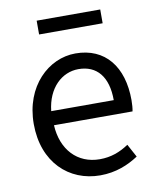

<svg xmlns="http://www.w3.org/2000/svg" viewBox="-84 -802 722 880"><g transform="rotate(-10 277.0 -361.5)"><path d="M311.7 13.4C385 13.4 442.9 -11.4 490.3 -42.5L457.5 -103.1C417.1 -76.1 374.9 -59.8 322.3 -59.8C218.6 -59.8 148.1 -134.5 141.9 -249.7H507.6C510.4 -263.7 511.9 -282.5 511.9 -301.7C511.9 -457.3 433.7 -556.8 295.4 -556.8C170.6 -556.8 51.6 -447.7 51.6 -271C51.6 -92.3 166.6 13.4 311.7 13.4ZM140.7 -315.5C152.1 -422.7 220.1 -483.6 296.5 -483.6C382.3 -483.6 431.7 -424.5 431.7 -315.5ZM147 -671.3H442.8V-735.5H147Z"/></g></svg>

Font: Source Han Sans JP VF
Style: Regular
Weight: 250
Designer: Ryoko NISHIZUKA 西塚涼子 (kana, bopomofo & ideographs); Paul D. Hunt (Latin, Greek & Cyrillic); Sandoll Communications 산돌커뮤니
Foundry: Adobe
Version: Version 2.004;hotconv 1.0.118;makeotfexe 2.5.65603